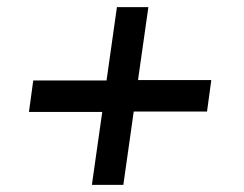

<svg xmlns="http://www.w3.org/2000/svg" viewBox="-20 -517 682 537"><path d="M325 0H237L266 -204H61L73 -292H278L307 -497H395L366 -293H571L559 -205H354Z"/></svg>

Font: Rosario Light
Style: Bold Italic
Weight: 700
Italic angle: -8.05°
Version: Version 1.101; ttfautohint (v1.8.1.43-b0c9)